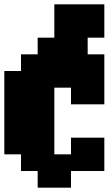

<svg xmlns="http://www.w3.org/2000/svg" viewBox="-20 -790 502 887"><path d="M0 -77V-462H77V-539H154V-616H231V-770H462V-616H385V-539H462V-308H308V-385H231V-77H308V-154H462V0H308V77H154V0H77V-77Z"/></svg>

Font: Coral Pixels
Style: Regular
Weight: 400
Designer: Tanukizamurai
Foundry: TanukiFont
Version: Version 1.000; ttfautohint (v1.8.4.7-5d5b)